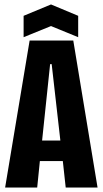

<svg xmlns="http://www.w3.org/2000/svg" viewBox="-20 -842 461 862"><path d="M3 0 113 -660H309L418 0H275L262 -119H159L147 0ZM205 -554 169 -211H251L212 -554ZM86 -675V-771L209 -822L331 -771V-675L209 -725Z"/></svg>

Font: Bricolage Grotesque 96pt Condensed Bricolage Grotesque 48pt Condensed Regular
Style: Bold
Weight: 700
Width: 3
Designer: Mathieu Triay
Foundry: Atelier Triay
Version: Version 1.001; ttfautohint (v1.8.4.7-5d5b);gftools[0.9.33.de